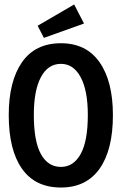

<svg xmlns="http://www.w3.org/2000/svg" viewBox="-20 -825 540 857"><path d="M252 12Q137 12 78 -72Q19 -156 19 -311Q19 -462 78 -547Q137 -632 252 -632Q365 -632 424.5 -547Q484 -462 484 -311Q484 -156 424.5 -72Q365 12 252 12ZM252 -80Q308 -80 340 -137.5Q372 -195 372 -312Q372 -421 340 -480.5Q308 -540 252 -540Q194 -540 162.5 -480.5Q131 -421 131 -312Q131 -195 162.5 -137.5Q194 -80 252 -80ZM176 -656 148 -710 311 -805 355 -720Z"/></svg>

Font: Ligconsolata
Style: Bold
Weight: 700
Monospace: yes
Designer: Raph Levien, Cyreal, Brenton Simpson
Foundry: Raph Levien, Cyreal, Google
Version: Version 3.001; ttfautohint (v1.8.2.53-6de2)